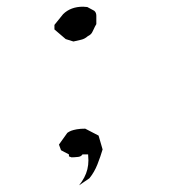

<svg xmlns="http://www.w3.org/2000/svg" viewBox="-20 -618 543 582"><path d="M230 -149.9H247.1Q248 -137.2 248 -131.8Q248 -104 235.4 -80.1Q229 -67.9 219.7 -56.2L251 -77.6Q266.1 -96.2 275.4 -119.9Q284.7 -143.6 291 -165L278.8 -207L238.3 -228Q224.1 -228 213.1 -226.1Q202.1 -224.1 195.8 -221.7Q189.5 -219.2 184.1 -215.3L158.7 -179.7L165 -162.6L189 -149.9V-144L196.8 -141.1Q204.6 -141.1 213.9 -142.1Q224.1 -142.6 228 -147.5ZM272 -570.3Q272 -580.1 265.6 -585.4L244.6 -596.7Q236.8 -597.7 231.9 -597.7Q194.3 -597.7 171.4 -575.2L145 -542.5V-528.8L179.2 -499.5L202.6 -492.2L226.1 -497.6Q236.8 -500 246.1 -508.3Q252 -511.2 255.4 -514.6Q258.8 -518.1 260.5 -522.2Q262.2 -526.4 264.2 -529.8Q267.6 -537.6 272 -544.9Z"/></svg>

Font: Bakudai
Style: ExtraLight
Weight: 200
Version: Version 1.48